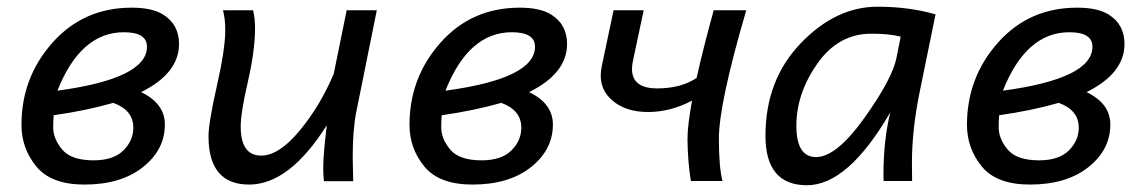

<svg xmlns="http://www.w3.org/2000/svg" viewBox="-20 -543 3434 576"><path d="M233.4 10.7Q133.3 10.7 88.9 -43.7Q44.4 -98.1 44.4 -168.5Q44.4 -310.5 137.7 -415.3Q231 -520 375 -520Q436.5 -520 469.2 -499.5Q517.1 -469.7 517.1 -411.1Q517.1 -323.2 403.3 -266.6Q474.6 -232.4 474.6 -169.4Q474.6 -93.8 408.7 -41.5Q342.8 10.7 233.4 10.7ZM152.3 -271Q420.9 -307.1 420.9 -402.8Q420.9 -446.3 351.6 -446.3Q221.7 -446.3 152.3 -271ZM260.7 -62Q320.3 -62 350.1 -91.6Q379.9 -121.1 379.9 -160.2Q379.9 -212.4 319.8 -234.4Q237.3 -210.9 141.1 -197.3Q139.6 -184.1 139.6 -160.6Q139.6 -126.5 166.7 -94.2Q193.8 -62 260.7 -62Z M648.9 -512.2H739.3Q745.1 -488.3 745.1 -457.5Q745.1 -391.6 723.6 -297.9Q702.1 -204.1 702.1 -163.6Q702.1 -76.2 763.7 -76.2Q816.9 -76.2 879.2 -151.4Q941.4 -226.6 981.4 -322.3L1020 -512.2H1110.4L1048.8 -207Q1038.1 -153.8 1038.1 -70.3L1039.6 0.5H951.7Q949.7 -19.5 949.7 -39.1Q949.7 -80.1 960.4 -167.5Q848.1 10.7 727.5 10.7Q605.5 10.7 605.5 -134.3Q605.5 -173.8 630.6 -285.2Q655.8 -396.5 655.8 -451.7Q655.8 -488.3 648.9 -512.2Z M1397.5 10.7Q1297.4 10.7 1252.9 -43.7Q1208.5 -98.1 1208.5 -168.5Q1208.5 -310.5 1301.8 -415.3Q1395 -520 1539.1 -520Q1600.6 -520 1633.3 -499.5Q1681.2 -469.7 1681.2 -411.1Q1681.2 -323.2 1567.4 -266.6Q1638.7 -232.4 1638.7 -169.4Q1638.7 -93.8 1572.8 -41.5Q1506.8 10.7 1397.5 10.7ZM1316.4 -271Q1585 -307.1 1585 -402.8Q1585 -446.3 1515.6 -446.3Q1385.7 -446.3 1316.4 -271ZM1424.8 -62Q1484.4 -62 1514.2 -91.6Q1543.9 -121.1 1543.9 -160.2Q1543.9 -212.4 1483.9 -234.4Q1401.4 -210.9 1305.2 -197.3Q1303.7 -184.1 1303.7 -160.6Q1303.7 -126.5 1330.8 -94.2Q1357.9 -62 1424.8 -62Z M2069.8 -309.1Q2088.9 -395 2121.1 -512.2H2218.8Q2136.7 -232.4 2136.7 -127.4Q2136.7 -40.5 2147.5 0H2052.7Q2043 -58.1 2042.5 -126Q2042.5 -167.5 2056.2 -241.2Q1991.7 -207 1924.3 -207Q1856.4 -207 1816.4 -242.2Q1782.2 -271.5 1782.2 -316.4Q1782.2 -330.6 1785.6 -346.2L1820.8 -512.2H1911.1L1878.9 -360.8Q1876 -347.2 1876 -335.9Q1876 -277.8 1951.7 -277.8Q2022.5 -277.8 2069.8 -309.1Z M2428.2 -71.8Q2489.3 -71.8 2573 -189Q2656.7 -306.2 2669.4 -369.1L2682.1 -433.1Q2648.4 -441.9 2593.8 -441.9Q2495.1 -441.9 2432.1 -352.3Q2369.1 -262.7 2369.1 -165.5Q2369.1 -71.8 2428.2 -71.8ZM2400.9 12.7Q2276.4 12.7 2276.4 -135.7Q2276.4 -302.7 2381.8 -412.8Q2487.3 -522.9 2612.8 -522.9Q2706.5 -522.9 2786.6 -500L2738.8 -266.1Q2715.8 -153.3 2715.8 -54.2Q2715.8 -21 2716.3 0H2630.9L2630.4 -18.6Q2630.4 -122.1 2650.9 -206.1Q2523.9 12.7 2400.9 12.7Z M3069.8 10.7Q2969.7 10.7 2925.3 -43.7Q2880.9 -98.1 2880.9 -168.5Q2880.9 -310.5 2974.1 -415.3Q3067.4 -520 3211.4 -520Q3272.9 -520 3305.7 -499.5Q3353.5 -469.7 3353.5 -411.1Q3353.5 -323.2 3239.7 -266.6Q3311 -232.4 3311 -169.4Q3311 -93.8 3245.1 -41.5Q3179.2 10.7 3069.8 10.7ZM2988.8 -271Q3257.3 -307.1 3257.3 -402.8Q3257.3 -446.3 3188 -446.3Q3058.1 -446.3 2988.8 -271ZM3097.2 -62Q3156.7 -62 3186.5 -91.6Q3216.3 -121.1 3216.3 -160.2Q3216.3 -212.4 3156.2 -234.4Q3073.7 -210.9 2977.5 -197.3Q2976.1 -184.1 2976.1 -160.6Q2976.1 -126.5 3003.2 -94.2Q3030.3 -62 3097.2 -62Z"/></svg>

Font: Cadman
Style: Italic
Weight: 400
Italic angle: -12°
Designer: Paul James MIller
Foundry: High-Logic / Made with FontCreator
Version: Version 2.114;March 28, 2021;FontCreator 13.0.0.2683 64-bit